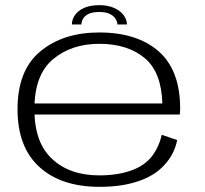

<svg xmlns="http://www.w3.org/2000/svg" viewBox="-20 -720 796 745"><path d="M366.5 5V-39.5Q250 -39.5 182 -103.5Q113.5 -166.5 113.5 -296Q113.5 -430 185.5 -490Q257 -550 365.5 -550Q477 -550 544 -492.5Q606.5 -438 610 -318.5H104V-275.5H677.5Q679 -287 679 -299.5Q679 -447.5 595.5 -521Q511.5 -594 365.5 -594Q225 -594 137 -521Q48 -448 48 -296.5Q48 -148.5 133.5 -71.5Q218 5 366.5 5ZM366.5 -39.5V5Q452 5 515.5 -16.5Q579.5 -37.5 618.5 -80.5Q657 -122.5 667.5 -176.5L607.5 -197Q597.5 -151 569.5 -113.5Q540 -76 486.5 -57.5Q433 -39.5 366.5 -39.5ZM366 -700Q330.5 -700 306.8 -689.5Q283 -679 271 -661.8Q259 -644.5 259 -625H296Q296 -636 302.2 -647.2Q308.5 -658.5 323.5 -666Q338.5 -673.5 366 -673.5Q390.5 -673.5 405.8 -666Q421 -658.5 428.2 -647.2Q435.5 -636 435.5 -625H472.5Q472.5 -644.5 459.2 -661.8Q446 -679 422 -689.5Q398 -700 366 -700Z"/></svg>

Font: Anybody Expanded Light
Style: Regular
Weight: 300
Width: 7
Version: Version 1.113;gftools[0.9.25]